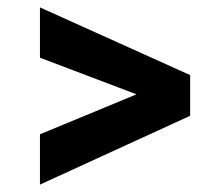

<svg xmlns="http://www.w3.org/2000/svg" viewBox="-20 -509 600 519"><path d="M88 -146V-10L494 -196V-306L88 -489V-353L349 -254Z"/></svg>

Font: Online Auction - Bold
Style: Bold
Weight: 500
Designer: Mohamed Mostafa, the designer of Online Auction
Foundry: Kief Type Foundry
Version: ""